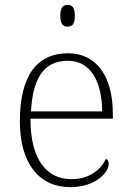

<svg xmlns="http://www.w3.org/2000/svg" viewBox="-20 -763 539 793"><path d="M259 -653C278 -653 289 -663 289 -698C289 -732 278 -743 259 -743C241 -743 229 -732 229 -698C229 -663 241 -653 259 -653ZM270 10C375 10 429 -51 429 -86C429 -97 425 -103 418 -107C395 -61 349 -23 274 -23C172 -23 105 -106 106 -273H446V-294C446 -452 375 -543 261 -543C133 -543 62 -451 62 -262C62 -88 142 10 270 10ZM402 -303H108C115 -432 156 -512 260 -512C354 -512 401 -427 402 -303Z"/></svg>

Font: Noto Serif Georgian ExtraLight
Style: Regular
Weight: 200
Designer: Monotype Design Team, Akaki Razmadze
Foundry: Google LLC
Version: Version 2.003